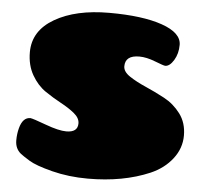

<svg xmlns="http://www.w3.org/2000/svg" viewBox="-53 -779 914 854"><g transform="rotate(5 404.5 -351.5)"><path d="M64 -64Q38 -85 38 -122Q38 -151 45 -177Q58 -226 92 -226Q103 -225 162.5 -203Q222 -181 256 -181Q307 -181 307 -221Q307 -245 282 -265.5Q257 -286 221.5 -305Q186 -324 150 -348.5Q114 -373 89 -416.5Q64 -460 64 -518Q64 -614 158 -668.5Q252 -723 401 -723Q550 -723 637.5 -692.5Q725 -662 725 -608Q725 -569 707 -539.5Q689 -510 669 -510Q662 -510 622.5 -525.5Q583 -541 551 -541Q488 -541 488 -492Q488 -468 518 -448Q548 -428 590.5 -409.5Q633 -391 676 -368Q719 -345 749 -305Q779 -265 779 -208Q779 -151 742.5 -104Q706 -57 646 -31Q527 20 370 20Q284 20 209.5 1Q135 -18 104.5 -37Q74 -56 64 -64Z"/></g></svg>

Font: Chango
Style: Regular
Weight: 400
Designer: Manuel Lupez
Foundry: Fontstage
Version: Version 1.001